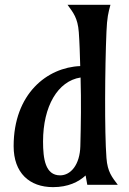

<svg xmlns="http://www.w3.org/2000/svg" viewBox="-20 -767 536 797"><path d="M342.3 0H468.8C445.3 -31.7 426.3 -52.7 421.9 -111.3C413.6 -219.2 415.5 -486.3 421.9 -634.8C424.3 -694.3 429.7 -714.8 438.5 -747.1H260.3C283.7 -714.8 302.7 -692.9 307.1 -633.3C310.5 -586.4 311.5 -543 313 -492.7C176.3 -487.3 36.6 -378.4 36.6 -160.2C36.6 -49.3 102.1 9.8 200.2 9.8C262.7 9.8 306.2 -11.7 335.4 -38.6ZM313.5 -160.2C311.5 -83.5 273.9 -39.1 229.5 -39.1C168 -39.1 158.7 -107.9 158.7 -179.7C158.7 -325.7 219.7 -430.7 314.5 -445.3C317.4 -344.7 315.9 -251 313.5 -160.2Z"/></svg>

Font: Amarante
Style: Regular
Weight: 400
Designer: Karolina Lach
Foundry: Sorkin Type Co.
Version: Version 1.001